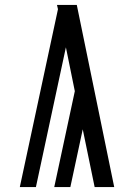

<svg xmlns="http://www.w3.org/2000/svg" viewBox="-20 -755 540 775"><path d="M60 0 214 -718 210 -735H290L441 0H362L314 -233L264 0H199L282 -387L246 -564L125 0Z"/></svg>

Font: Zed Mono
Style: Regular
Weight: 400
Monospace: yes
Designer: Belleve Invis
Foundry: Belleve Invis
Version: Version 1.0.0; ttfautohint (v1.8.4)